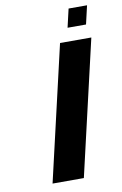

<svg xmlns="http://www.w3.org/2000/svg" viewBox="-85 -791 533 840"><g transform="rotate(-10 181.5 -371.0)"><path d="M281 -742H363L344 -660H262ZM79 0 218 -600H357L218 0Z"/></g></svg>

Font: Miedinger
Style: Bold-Italic
Weight: 700
Italic angle: -13°
Version: Version 001.000